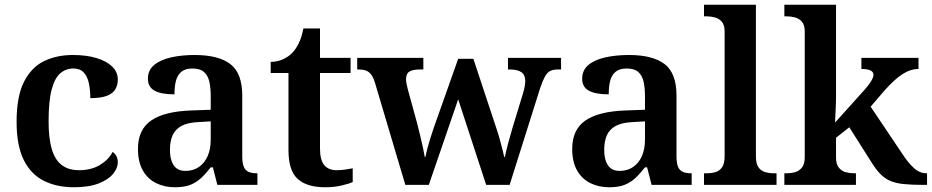

<svg xmlns="http://www.w3.org/2000/svg" viewBox="-20 -780 3931 810"><path d="M291 10Q220 10 165.5 -17Q111 -44 80.5 -104.5Q50 -165 50 -266Q50 -374 81.5 -435.5Q113 -497 166.5 -522.5Q220 -548 287 -548Q345 -548 387.5 -535Q430 -522 453.5 -499Q477 -476 477 -444Q477 -422 467 -404Q457 -386 431.5 -376Q406 -366 361 -366Q361 -400 355 -428.5Q349 -457 333.5 -474Q318 -491 290 -491Q258 -491 234.5 -471Q211 -451 198 -402.5Q185 -354 185 -267Q185 -198 198 -152.5Q211 -107 239.5 -84.5Q268 -62 314 -62Q365 -62 401.5 -84Q438 -106 455 -139Q466 -132 471.5 -120.5Q477 -109 477 -95Q477 -71 457 -46.5Q437 -22 396 -6Q355 10 291 10Z M718 10Q674 10 638.5 -7.5Q603 -25 582.5 -61Q562 -97 562 -152Q562 -233 617.5 -271.5Q673 -310 787 -314L869 -317V-374Q869 -410 863 -436Q857 -462 840.5 -476.5Q824 -491 792 -491Q762 -491 745.5 -477.5Q729 -464 722.5 -440Q716 -416 716 -382Q660 -382 632 -397.5Q604 -413 604 -448Q604 -484 630.5 -506Q657 -528 702 -538Q747 -548 801 -548Q902 -548 952 -509.5Q1002 -471 1002 -377V-121Q1002 -93 1008 -77.5Q1014 -62 1027.5 -55.5Q1041 -49 1063 -49H1066V0H897L878 -74H869Q848 -47 828 -28.5Q808 -10 782.5 0Q757 10 718 10ZM762 -59Q795 -59 819 -75.5Q843 -92 856 -121.5Q869 -151 869 -191V-268L818 -265Q772 -263 746 -249Q720 -235 708.5 -210Q697 -185 697 -148Q697 -119 704.5 -99Q712 -79 726 -69Q740 -59 762 -59Z M1351 10Q1275 10 1236 -25Q1197 -60 1197 -147V-472H1122V-519Q1150 -519 1174 -530Q1198 -541 1214 -558Q1229 -574 1241 -599Q1253 -624 1260 -660H1330V-536H1459V-472H1330V-153Q1330 -106 1347.5 -84Q1365 -62 1400 -62Q1418 -62 1435 -64.5Q1452 -67 1468 -70V-12Q1453 -5 1421.5 2.5Q1390 10 1351 10Z M1561 -434Q1554 -455 1545 -466.5Q1536 -478 1523.5 -482.5Q1511 -487 1491 -487H1487V-536H1766V-487H1753Q1723 -487 1708 -478.5Q1693 -470 1693 -445Q1693 -437 1695.5 -424.5Q1698 -412 1701 -401L1740 -259Q1746 -235 1752.5 -208.5Q1759 -182 1764 -158.5Q1769 -135 1772 -118H1775Q1778 -135 1783.5 -155.5Q1789 -176 1796 -198.5Q1803 -221 1810 -241L1913 -532H1977L2075 -236Q2080 -222 2084.5 -206Q2089 -190 2093.5 -173.5Q2098 -157 2101.5 -142.5Q2105 -128 2107 -118H2110Q2115 -142 2122.5 -171Q2130 -200 2141 -237L2187 -388Q2191 -401 2193.5 -415.5Q2196 -430 2196 -438Q2196 -464 2179.5 -475.5Q2163 -487 2130 -487H2123V-536H2347V-487H2334Q2315 -487 2302 -481Q2289 -475 2279.5 -458Q2270 -441 2259 -409L2130 0H2031L1913 -361L1789 0H1690Z M2550 10Q2506 10 2470.5 -7.5Q2435 -25 2414.5 -61Q2394 -97 2394 -152Q2394 -233 2449.5 -271.5Q2505 -310 2619 -314L2701 -317V-374Q2701 -410 2695 -436Q2689 -462 2672.5 -476.5Q2656 -491 2624 -491Q2594 -491 2577.5 -477.5Q2561 -464 2554.5 -440Q2548 -416 2548 -382Q2492 -382 2464 -397.5Q2436 -413 2436 -448Q2436 -484 2462.5 -506Q2489 -528 2534 -538Q2579 -548 2633 -548Q2734 -548 2784 -509.5Q2834 -471 2834 -377V-121Q2834 -93 2840 -77.5Q2846 -62 2859.5 -55.5Q2873 -49 2895 -49H2898V0H2729L2710 -74H2701Q2680 -47 2660 -28.5Q2640 -10 2614.5 0Q2589 10 2550 10ZM2594 -59Q2627 -59 2651 -75.5Q2675 -92 2688 -121.5Q2701 -151 2701 -191V-268L2650 -265Q2604 -263 2578 -249Q2552 -235 2540.5 -210Q2529 -185 2529 -148Q2529 -119 2536.5 -99Q2544 -79 2558 -69Q2572 -59 2594 -59Z M2950 0V-49H2962Q2983 -49 3000 -54.5Q3017 -60 3027 -75.5Q3037 -91 3037 -121V-647Q3037 -675 3025 -688.5Q3013 -702 2996 -706.5Q2979 -711 2962 -711H2950V-760H3169V-121Q3169 -91 3179 -75.5Q3189 -60 3206.5 -54.5Q3224 -49 3244 -49H3256V0Z M3289 0V-49H3300Q3318 -49 3335 -54Q3352 -59 3363.5 -73.5Q3375 -88 3375 -117V-647Q3375 -675 3363 -688.5Q3351 -702 3334 -706.5Q3317 -711 3300 -711H3289V-760H3507V-376Q3507 -363 3506.5 -345Q3506 -327 3505 -309Q3504 -291 3503.5 -278Q3503 -265 3503 -263L3628 -402Q3643 -419 3650.5 -430.5Q3658 -442 3661.5 -450Q3665 -458 3665 -464Q3665 -477 3652 -483Q3639 -489 3614 -489V-536H3855V-489Q3838 -489 3821 -483.5Q3804 -478 3787 -467Q3770 -456 3752 -439.5Q3734 -423 3714 -401L3653 -330L3786 -132Q3812 -92 3836 -70.5Q3860 -49 3888 -49H3891V0H3877Q3827 0 3792.5 -3.5Q3758 -7 3734.5 -17.5Q3711 -28 3692 -48Q3673 -68 3653 -101L3563 -243L3507 -199V-115Q3507 -87 3519 -72.5Q3531 -58 3548 -53.5Q3565 -49 3582 -49H3591V0Z"/></svg>

Font: Noto Rashi Hebrew SemiBold
Style: Regular
Weight: 600
Version: Version 1.006